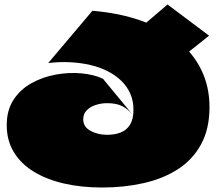

<svg xmlns="http://www.w3.org/2000/svg" viewBox="-20 -816 968 856"><path d="M435 20Q342 20 264.5 2Q187 -16 130 -51Q73 -86 41.5 -138Q10 -190 10 -258Q10 -325 40.5 -371.5Q71 -418 121 -445.5Q171 -473 229 -483.5Q287 -494 342.5 -489Q398 -484 439 -465L571 -305Q549 -331 523.5 -343.5Q498 -356 457 -356Q431 -356 406.5 -348Q382 -340 366.5 -324Q351 -308 351 -284Q351 -250 384 -232.5Q417 -215 457 -215Q492 -215 518.5 -225.5Q545 -236 560 -260.5Q575 -285 575 -327Q575 -366 561 -398Q547 -430 521.5 -455Q496 -480 461 -498Q426 -516 383.5 -526Q341 -536 293.5 -538.5Q246 -541 195 -535L392 -768Q512 -758 608.5 -724Q705 -690 773.5 -634Q842 -578 878 -503.5Q914 -429 914 -339Q914 -241 876.5 -172.5Q839 -104 773 -61.5Q707 -19 620 0.5Q533 20 435 20ZM729 -511 570 -662 727 -796 912 -657Z"/></svg>

Font: Climate Crisis
Style: Regular
Weight: 400
Version: Version 1.003